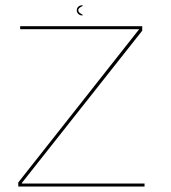

<svg xmlns="http://www.w3.org/2000/svg" viewBox="-20 -684 626 704"><path d="M47 0H510V-11H60V-13L501.5 -571.5V-588H54V-577H490V-576.5L47 -15ZM280.5 -627.5Q288 -627.5 277.5 -633.2Q267 -639 267 -646.5Q267 -654 277.8 -659.2Q288.5 -664.5 280.5 -664.5Q272.5 -664.5 267 -659.2Q261.5 -654 261.5 -646.5Q261.5 -638.5 267.2 -633Q273 -627.5 280.5 -627.5Z"/></svg>

Font: Anybody Expanded Thin
Style: Regular
Weight: 250
Width: 7
Version: Version 1.113;gftools[0.9.25]